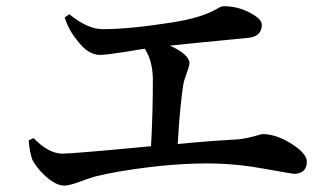

<svg xmlns="http://www.w3.org/2000/svg" viewBox="-20 -666 1040 604"><path d="M183.6 -611.3 198.2 -621.1Q255.9 -574.2 302.7 -574.2Q387.7 -574.2 523.4 -595.7Q616.2 -610.4 665 -639.6Q675.8 -646.5 683.6 -646.5Q734.4 -646.5 778.3 -619.1Q803.7 -603.5 803.7 -587.9Q803.7 -551.8 761.7 -546.9Q760.7 -546.9 759.8 -546.9Q749 -545.9 710.9 -542Q587.9 -530.3 514.6 -522.5Q575.2 -495.1 576.2 -466.8Q576.2 -460 563.5 -424.8Q558.6 -411.1 556.6 -400.4Q545.9 -332 539.1 -212.9Q637.7 -222.7 727.5 -227.5Q753.9 -229.5 796.9 -242.2Q802.7 -244.1 806.6 -244.1Q851.6 -244.1 904.3 -209Q944.3 -181.6 945.3 -158.2Q945.3 -125 915 -120.1Q910.2 -119.1 906.2 -119.1Q900.4 -119.1 813.5 -134.8Q733.4 -149.4 664.1 -151.4Q529.3 -155.3 358.4 -127Q312.5 -119.1 281.2 -111.3Q263.7 -106.4 234.4 -95.7Q198.2 -82 182.6 -82Q148.4 -82 104.5 -130.9Q88.9 -149.4 82 -163.1Q73.2 -185.5 70.3 -224.6L85.9 -231.4Q131.8 -183.6 175.8 -182.6Q208 -182.6 455.1 -206.1Q460.9 -308.6 460.9 -418Q460 -474.6 435.5 -512.7Q413.1 -509.8 375 -502.9Q312.5 -493.2 293.9 -493.2Q255.9 -494.1 222.7 -539.1Q194.3 -574.2 183.6 -611.3Z"/></svg>

Font: GenYoMin JP SemiBold
Style: Regular
Weight: 600
Version: Version 1.001;PS 1;hotconv 16.6.51;makeotf.lib2.5.65220 DEVE